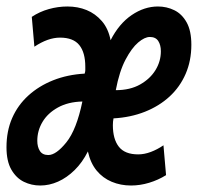

<svg xmlns="http://www.w3.org/2000/svg" viewBox="-23 -558 610 592"><path d="M101 14Q74 14 50.5 2.5Q27 -9 12 -35Q-3 -61 -3 -104Q-3 -154 14.5 -194Q32 -234 64.5 -263.5Q97 -293 141 -310.5Q185 -328 238 -331Q240 -337 240 -341.5Q240 -346 240 -352Q240 -396 221.5 -419Q203 -442 162 -442Q125 -442 83 -414L75 -506Q99 -522 127.5 -530Q156 -538 185 -538Q217 -538 244 -527Q271 -516 291 -493Q311 -470 318 -434Q344 -485 383 -511.5Q422 -538 464 -538Q491 -538 514.5 -526.5Q538 -515 552.5 -489Q567 -463 567 -420Q567 -371 549.5 -330.5Q532 -290 500 -260.5Q468 -231 424 -213.5Q380 -196 327 -193Q326 -188 325.5 -183Q325 -178 325 -172Q325 -129 343.5 -105.5Q362 -82 403 -82Q422 -82 442 -89.5Q462 -97 481 -110L489 -18Q465 -3 437 5.5Q409 14 381 14Q349 14 321.5 2.5Q294 -9 275 -32Q256 -55 248 -91Q231 -57 207 -33.5Q183 -10 156 2Q129 14 101 14ZM126 -80Q150 -80 181.5 -119Q213 -158 231 -245Q187 -244 155.5 -226.5Q124 -209 108 -182Q92 -155 92 -124Q92 -105 100 -92.5Q108 -80 126 -80ZM334 -280Q378 -280 409 -297.5Q440 -315 456.5 -342Q473 -369 473 -400Q473 -419 465 -431.5Q457 -444 439 -444Q423 -444 403 -427Q383 -410 364 -374Q345 -338 334 -280Z"/></svg>

Font: Ubuntu Sans Mono SemiBold
Style: Italic
Weight: 600
Italic angle: -13.5°
Monospace: yes
Designer: Dalton Maag Ltd
Foundry: Dalton Maag Ltd
Version: Version 1.006